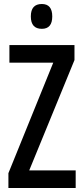

<svg xmlns="http://www.w3.org/2000/svg" viewBox="-20 -990 416 959"><path d="M358 -51H22V-125L246 -677H27V-765H352V-690L126 -139H358ZM189 -970Q241 -970 241 -908Q241 -846 189 -846Q134 -846 134 -908Q134 -970 189 -970Z"/></svg>

Font: Noto Sans Tamil UI ExtraCondensed Medium
Style: Regular
Weight: 500
Width: 2
Designer: Jelle Bosma - Monotype Design Team
Foundry: Monotype Imaging Inc.
Version: Version 2.004; ttfautohint (v1.8.4.7-5d5b)